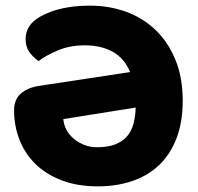

<svg xmlns="http://www.w3.org/2000/svg" viewBox="-20 -646 704 682"><path d="M30 -254Q30 -293 54.5 -314Q79 -335 119 -341L442 -390Q422 -439 380.5 -462Q339 -485 282 -485Q228 -485 185.5 -467Q143 -449 117 -429Q95 -445 83 -463Q71 -481 71 -507Q71 -558 123 -587Q192 -626 300 -626Q367 -626 427 -604.5Q487 -583 532 -540Q577 -497 603 -434Q629 -371 629 -288Q629 -211 606.5 -153.5Q584 -96 544 -58.5Q504 -21 448.5 -2.5Q393 16 328 16Q255 16 199 -5.5Q143 -27 105.5 -64Q68 -101 49 -150Q30 -199 30 -254ZM325 -123Q363 -123 389 -133Q415 -143 431 -161.5Q447 -180 454 -206Q461 -232 462 -264L205 -223Q206 -205 215 -187Q224 -169 240 -155Q256 -141 277.5 -132Q299 -123 325 -123Z"/></svg>

Font: Baloo Paaji 2 ExtraBold
Style: Regular
Weight: 800
Designer: Shuchita Grover, Noopur Datye and Ek Type
Foundry: Ek Type
Version: Version 1.640;hotconv 1.0.111;makeotfexe 2.5.65597; ttfautoh